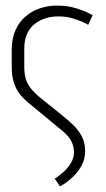

<svg xmlns="http://www.w3.org/2000/svg" viewBox="-20 -525 379 688"><path d="M67 -285V-352Q67 -383 77.5 -405Q88 -427 106 -440.5Q124 -454 146.5 -460.5Q169 -467 192 -466Q216 -466 237.5 -460Q259 -454 274.5 -447Q290 -440 296 -436L312 -471Q313 -470 296.5 -478.5Q280 -487 251 -496Q222 -505 183 -505Q153 -505 124 -495.5Q95 -486 72 -466.5Q49 -447 35.5 -417Q22 -387 22 -345V-284Q22 -262 26 -243.5Q30 -225 38 -208.5Q46 -192 60.5 -176.5Q75 -161 96 -145L189 -68Q209 -53 221 -39.5Q233 -26 239 -11.5Q245 3 245 22Q245 40 235 57.5Q225 75 209.5 89.5Q194 104 176 115L195 143Q220 129 240 110Q260 91 272.5 68Q285 45 285 17Q285 -13 273.5 -35.5Q262 -58 244 -75.5Q226 -93 206 -109L123 -176Q100 -195 88 -211.5Q76 -228 71.5 -245.5Q67 -263 67 -285Z"/></svg>

Font: Advent Pro Light
Style: Regular
Weight: 300
Version: Version 3.000